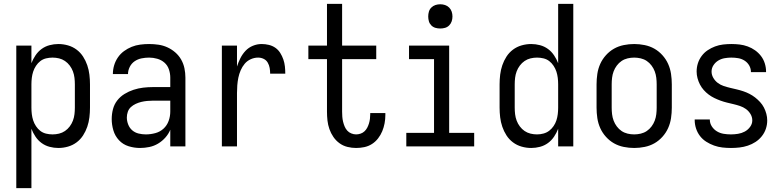

<svg xmlns="http://www.w3.org/2000/svg" viewBox="-20 -755 4040 990"><path d="M64 215V-520H142V-429Q150 -450 163 -469.5Q176 -489 194.5 -502.5Q213 -516 235.5 -522Q258 -528 281 -528Q306 -528 330.5 -521Q355 -514 375 -499Q395 -484 408.5 -463Q422 -442 430 -418.5Q438 -395 441 -370Q444 -345 444 -320V-200Q444 -175 441 -150Q438 -125 430 -101.5Q422 -78 408.5 -57Q395 -36 375 -21Q355 -6 330.5 1Q306 8 281 8Q258 8 235.5 2Q213 -4 194.5 -17.5Q176 -31 163 -50.5Q150 -70 142 -91V215ZM251 -62Q268 -62 284.5 -66Q301 -70 315 -79.5Q329 -89 339.5 -103Q350 -117 356 -133Q362 -149 364 -166Q366 -183 366 -200V-320Q366 -337 364 -354Q362 -371 356 -387Q350 -403 339.5 -417Q329 -431 315 -440.5Q301 -450 284.5 -454Q268 -458 251 -458Q234 -458 217.5 -454Q201 -450 188 -440Q175 -430 165.5 -415.5Q156 -401 151 -385.5Q146 -370 144 -353.5Q142 -337 142 -320V-200Q142 -183 144 -166.5Q146 -150 151 -134.5Q156 -119 165.5 -104.5Q175 -90 188 -80Q201 -70 217.5 -66Q234 -62 251 -62Z M702 8Q672 8 643 -1Q614 -10 593.5 -32Q573 -54 564.5 -83Q556 -112 556 -141Q556 -167 562.5 -192Q569 -217 584.5 -237Q600 -257 622 -270.5Q644 -284 668.5 -292Q693 -300 718 -303Q743 -306 769 -306H858V-355Q858 -376 851 -397Q844 -418 828 -432Q812 -446 791 -452Q770 -458 749 -458Q729 -458 709.5 -454Q690 -450 674 -439Q658 -428 649 -410Q640 -392 640 -373H562Q562 -396 568.5 -418Q575 -440 588 -459Q601 -478 619.5 -491.5Q638 -505 659 -513.5Q680 -522 703 -525Q726 -528 749 -528Q773 -528 797 -524.5Q821 -521 843 -511Q865 -501 883.5 -485Q902 -469 914 -448Q926 -427 931 -403Q936 -379 936 -355V0H858V-86Q849 -64 832.5 -45.5Q816 -27 795 -14.5Q774 -2 750 3Q726 8 702 8ZM732 -62Q756 -62 780.5 -68.5Q805 -75 823 -91.5Q841 -108 849.5 -131.5Q858 -155 858 -180V-236H769Q754 -236 738.5 -234.5Q723 -233 708.5 -229.5Q694 -226 680 -219.5Q666 -213 655 -203Q644 -193 639 -178.5Q634 -164 634 -149Q634 -131 641 -113Q648 -95 662 -83Q676 -71 694.5 -66.5Q713 -62 732 -62Z M1124 0V-520H1202V-412Q1209 -434 1219.5 -455Q1230 -476 1246 -493Q1262 -510 1284 -519Q1306 -528 1329 -528Q1348 -528 1366.5 -523.5Q1385 -519 1400 -508.5Q1415 -498 1425 -482Q1435 -466 1441 -448.5Q1447 -431 1449 -412.5Q1451 -394 1451 -375H1373Q1373 -390 1370.5 -404.5Q1368 -419 1360.5 -432Q1353 -445 1339.5 -451.5Q1326 -458 1311 -458Q1291 -458 1272.5 -449.5Q1254 -441 1241.5 -426Q1229 -411 1221 -392.5Q1213 -374 1209 -354.5Q1205 -335 1203.5 -315Q1202 -295 1202 -276V0Z M1816 8Q1794 8 1771.5 2.5Q1749 -3 1730.5 -16.5Q1712 -30 1699 -49Q1686 -68 1678.5 -89.5Q1671 -111 1668.5 -133.5Q1666 -156 1666 -179V-450H1570V-520H1666V-735H1744V-520H1920V-450H1744V-179Q1744 -166 1745 -153Q1746 -140 1749 -127.5Q1752 -115 1757 -103Q1762 -91 1770.5 -81.5Q1779 -72 1791.5 -67Q1804 -62 1816 -62Q1828 -62 1839.5 -66Q1851 -70 1859.5 -78Q1868 -86 1873.5 -96.5Q1879 -107 1882.5 -118.5Q1886 -130 1887.5 -142Q1889 -154 1889 -166V-172H1967V-162Q1967 -140 1963 -119Q1959 -98 1951 -78.5Q1943 -59 1929.5 -41.5Q1916 -24 1898 -12.5Q1880 -1 1859 3.5Q1838 8 1816 8Z M2075 0V-70H2218V-450H2089V-520H2296V-70H2425V0ZM2250 -608Q2237 -608 2225 -611.5Q2213 -615 2204 -624Q2195 -633 2191.5 -645Q2188 -657 2188 -670Q2188 -683 2191.5 -695Q2195 -707 2204 -716Q2213 -725 2225 -729Q2237 -733 2250 -733Q2263 -733 2275 -729Q2287 -725 2296 -716Q2305 -707 2309 -695Q2313 -683 2313 -670Q2313 -657 2309 -645Q2305 -633 2296 -624Q2287 -615 2275 -611.5Q2263 -608 2250 -608Z M2719 8Q2694 8 2669.5 1Q2645 -6 2625 -21Q2605 -36 2591.5 -57Q2578 -78 2570 -101.5Q2562 -125 2559 -150Q2556 -175 2556 -200V-320Q2556 -345 2559 -370Q2562 -395 2570 -418.5Q2578 -442 2591.5 -463Q2605 -484 2625 -499Q2645 -514 2669.5 -521Q2694 -528 2719 -528Q2742 -528 2764.5 -522Q2787 -516 2805.5 -502.5Q2824 -489 2837 -469.5Q2850 -450 2858 -429V-735H2936V0H2858V-91Q2850 -70 2837 -50.5Q2824 -31 2805.5 -17.5Q2787 -4 2764.5 2Q2742 8 2719 8ZM2749 -62Q2766 -62 2782.5 -66.5Q2799 -71 2812 -81Q2825 -91 2834.5 -105Q2844 -119 2849 -134.5Q2854 -150 2856 -166.5Q2858 -183 2858 -200V-320Q2858 -337 2856 -353.5Q2854 -370 2849 -385.5Q2844 -401 2834.5 -415.5Q2825 -430 2812 -440Q2799 -450 2782.5 -454Q2766 -458 2749 -458Q2732 -458 2715.5 -454Q2699 -450 2685 -440.5Q2671 -431 2660.5 -417Q2650 -403 2644 -387Q2638 -371 2636 -354Q2634 -337 2634 -320V-200Q2634 -183 2636 -166Q2638 -149 2644 -133Q2650 -117 2660.5 -103Q2671 -89 2685 -79.5Q2699 -70 2715.5 -66Q2732 -62 2749 -62Z M3250 8Q3223 8 3196 2.5Q3169 -3 3146 -16Q3123 -29 3104.5 -49.5Q3086 -70 3075 -94.5Q3064 -119 3060 -146Q3056 -173 3056 -200V-320Q3056 -347 3060 -374Q3064 -401 3075 -425.5Q3086 -450 3104.5 -470.5Q3123 -491 3146 -504Q3169 -517 3196 -522.5Q3223 -528 3250 -528Q3277 -528 3304 -522.5Q3331 -517 3354 -504Q3377 -491 3395.5 -470.5Q3414 -450 3425 -425.5Q3436 -401 3440 -374Q3444 -347 3444 -320V-200Q3444 -173 3440 -146Q3436 -119 3425 -94.5Q3414 -70 3395.5 -49.5Q3377 -29 3354 -16Q3331 -3 3304 2.5Q3277 8 3250 8ZM3250 -62Q3267 -62 3284 -66Q3301 -70 3315 -79.5Q3329 -89 3339.5 -103Q3350 -117 3356 -133Q3362 -149 3364 -166Q3366 -183 3366 -200V-320Q3366 -337 3364 -354Q3362 -371 3356 -387Q3350 -403 3339.5 -417Q3329 -431 3315 -440.5Q3301 -450 3284 -454Q3267 -458 3250 -458Q3233 -458 3216 -454Q3199 -450 3185 -440.5Q3171 -431 3160.5 -417Q3150 -403 3144 -387Q3138 -371 3136 -354Q3134 -337 3134 -320V-200Q3134 -183 3136 -166Q3138 -149 3144 -133Q3150 -117 3160.5 -103Q3171 -89 3185 -79.5Q3199 -70 3216 -66Q3233 -62 3250 -62Z M3749 8Q3727 8 3705 5.5Q3683 3 3662 -4.5Q3641 -12 3622 -24Q3603 -36 3589.5 -53.5Q3576 -71 3569 -92.5Q3562 -114 3562 -136V-139H3640V-138Q3640 -119 3650.5 -103Q3661 -87 3677 -77.5Q3693 -68 3711.5 -65Q3730 -62 3749 -62Q3767 -62 3785.5 -65Q3804 -68 3820 -76.5Q3836 -85 3847.5 -100.5Q3859 -116 3859 -134Q3859 -152 3849.5 -167.5Q3840 -183 3826 -193Q3812 -203 3795.5 -208.5Q3779 -214 3762 -218Q3745 -222 3728.5 -226Q3712 -230 3695.5 -236Q3679 -242 3663.5 -249.5Q3648 -257 3634 -267.5Q3620 -278 3608.5 -291Q3597 -304 3589 -319.5Q3581 -335 3576.5 -352Q3572 -369 3572 -386Q3572 -408 3578.5 -428.5Q3585 -449 3598 -466.5Q3611 -484 3629 -496Q3647 -508 3667 -515.5Q3687 -523 3708.5 -525.5Q3730 -528 3751 -528Q3773 -528 3794 -525.5Q3815 -523 3835.5 -515.5Q3856 -508 3873.5 -495.5Q3891 -483 3904 -466Q3917 -449 3923.5 -428Q3930 -407 3930 -386V-383H3852V-384Q3852 -402 3843 -417.5Q3834 -433 3819 -442.5Q3804 -452 3786.5 -455Q3769 -458 3751 -458Q3734 -458 3716.5 -455Q3699 -452 3684 -443Q3669 -434 3659 -419Q3649 -404 3649 -386Q3649 -369 3658 -353.5Q3667 -338 3681 -327.5Q3695 -317 3711.5 -311.5Q3728 -306 3745 -302Q3762 -298 3779 -294Q3796 -290 3812.5 -284.5Q3829 -279 3844.5 -271Q3860 -263 3873.5 -252.5Q3887 -242 3899 -229Q3911 -216 3919 -200.5Q3927 -185 3931.5 -168Q3936 -151 3936 -134Q3936 -112 3929 -91Q3922 -70 3908 -52.5Q3894 -35 3875.5 -23Q3857 -11 3836 -4Q3815 3 3793 5.5Q3771 8 3749 8Z"/></svg>

Font: Iosevka www.saffi
Style: Regular
Weight: 400
Monospace: yes
Designer: Belleve Invis
Foundry: Belleve Invis
Version: Version 22.0.2; ttfautohint (v1.8.3)